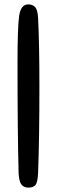

<svg xmlns="http://www.w3.org/2000/svg" viewBox="-20 -794 260 877"><path d="M65 -3Q60 -188 60 -508Q60 -669 67.5 -721.5Q75 -774 109 -774Q129 -774 140.5 -761.5Q152 -749 154 -712Q160 -591 160 -397Q160 -167 154 -4Q152 39 142 51Q132 63 109 63Q89 63 78 49Q67 35 65 -3Z"/></svg>

Font: Sniglet
Style: Regular
Weight: 400
Designer: Haley Fiege
Foundry: Haley Fiege, Pablo Impallari, Brenda Gallo
Version: Version 2.000